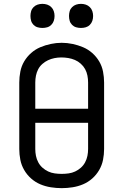

<svg xmlns="http://www.w3.org/2000/svg" viewBox="-20 -968 640 996"><path d="M300 8Q272 8 243.5 3.5Q215 -1 189 -12Q163 -23 141.5 -42Q120 -61 105.5 -86Q91 -111 85.5 -139Q80 -167 80 -195V-540Q80 -568 85.5 -596.5Q91 -625 105.5 -649.5Q120 -674 141.5 -693Q163 -712 189 -723Q215 -734 243.5 -740Q272 -746 300 -746Q328 -746 356.5 -740Q385 -734 411 -723Q437 -712 458.5 -693Q480 -674 494.5 -649.5Q509 -625 514.5 -596.5Q520 -568 520 -540V-195Q520 -167 514.5 -139Q509 -111 494.5 -86Q480 -61 458.5 -42Q437 -23 411 -12Q385 -1 356.5 3.5Q328 8 300 8ZM437 -404V-540Q437 -558 433.5 -576Q430 -594 421.5 -609.5Q413 -625 399 -637.5Q385 -650 368.5 -657Q352 -664 334 -667Q316 -670 298 -670Q280 -670 262.5 -666.5Q245 -663 229 -655.5Q213 -648 199.5 -636Q186 -624 178 -608.5Q170 -593 166.5 -575.5Q163 -558 163 -540V-404ZM300 -66Q318 -66 336 -68.5Q354 -71 370 -78.5Q386 -86 399.5 -98Q413 -110 421.5 -126Q430 -142 433.5 -159.5Q437 -177 437 -195V-331H163V-195Q163 -177 166.5 -159.5Q170 -142 178.5 -126Q187 -110 200.5 -98Q214 -86 230 -78.5Q246 -71 264 -68.5Q282 -66 300 -66ZM400 -823Q387 -823 375 -826.5Q363 -830 354 -839Q345 -848 341.5 -860Q338 -872 338 -885Q338 -898 341.5 -910Q345 -922 354 -931Q363 -940 375 -944Q387 -948 400 -948Q413 -948 425 -944Q437 -940 446 -931Q455 -922 459 -910Q463 -898 463 -885Q463 -872 459 -860Q455 -848 446 -839Q437 -830 425 -826.5Q413 -823 400 -823ZM200 -823Q187 -823 175 -826.5Q163 -830 154 -839Q145 -848 141.5 -860Q138 -872 138 -885Q138 -898 141.5 -910Q145 -922 154 -931Q163 -940 175 -944Q187 -948 200 -948Q213 -948 225 -944Q237 -940 246 -931Q255 -922 259 -910Q263 -898 263 -885Q263 -872 259 -860Q255 -848 246 -839Q237 -830 225 -826.5Q213 -823 200 -823Z"/></svg>

Font: Iosevka Mono
Style: Regular
Weight: 400
Designer: Belleve Invis
Foundry: Belleve Invis
Version: Version 11.1.1